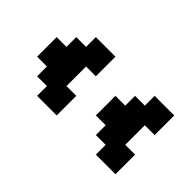

<svg xmlns="http://www.w3.org/2000/svg" viewBox="-46 -696 693 693"><g transform="rotate(45 300.0 -350.0)"><path d="M50 -300H100V-250H150V-200H250V-300H200V-400H250V-500H150V-450H100V-400H50ZM350 -300H400V-250H450V-200H550V-300H500V-400H550V-500H450V-450H400V-400H350Z"/></g></svg>

Font: Matrix Sans Video
Style: Regular
Weight: 400
Designer: Brad Neil
Version: Version 1.100